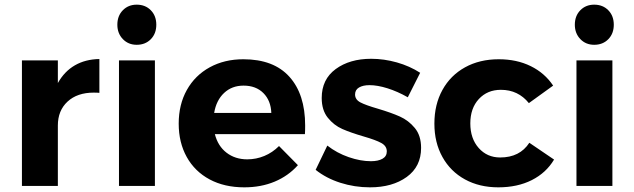

<svg xmlns="http://www.w3.org/2000/svg" viewBox="-20 -797 2719 823"><path d="M406 -544V-399Q398 -400 382 -400Q311 -400 269.5 -361.5Q228 -323 228 -259V0H74V-538H228V-441Q256 -491 301 -517Q346 -543 406 -544Z M490 -538H644V0H490ZM650 -691Q650 -653 626.5 -629Q603 -605 566 -605Q530 -605 506.5 -629.5Q483 -654 483 -691Q483 -729 506.5 -753Q530 -777 566 -777Q603 -777 626.5 -753Q650 -729 650 -691Z M1288 -259Q1288 -235 1287 -222H901Q914 -171 951 -142.5Q988 -114 1040 -114Q1078 -114 1113 -128.5Q1148 -143 1176 -171L1257 -89Q1216 -43 1157.5 -18.5Q1099 6 1027 6Q942 6 878.5 -28Q815 -62 780.5 -124Q746 -186 746 -267Q746 -349 781 -411.5Q816 -474 879 -508.5Q942 -543 1023 -543Q1153 -543 1220.5 -468Q1288 -393 1288 -259ZM1143 -313Q1141 -366 1109 -398Q1077 -430 1024 -430Q974 -430 940.5 -398.5Q907 -367 898 -313Z M1564 -432Q1536 -432 1519 -422Q1502 -412 1502 -392Q1502 -370 1525 -358Q1548 -346 1600 -331Q1657 -314 1694 -297.5Q1731 -281 1758 -248.5Q1785 -216 1785 -163Q1785 -83 1723.5 -38.5Q1662 6 1566 6Q1500 6 1439 -13.5Q1378 -33 1333 -69L1383 -173Q1424 -141 1474.5 -123.5Q1525 -106 1570 -106Q1601 -106 1619.5 -116.5Q1638 -127 1638 -148Q1638 -171 1614.5 -184Q1591 -197 1539 -212Q1484 -228 1447.5 -244Q1411 -260 1385 -292.5Q1359 -325 1359 -377Q1359 -457 1419 -501Q1479 -545 1571 -545Q1626 -545 1681 -529.5Q1736 -514 1781 -485L1728 -380Q1684 -405 1641 -418.5Q1598 -432 1564 -432Z M2127 -412Q2069 -412 2032.5 -372.5Q1996 -333 1996 -268Q1996 -203 2032 -162.5Q2068 -122 2124 -122Q2208 -122 2249 -185L2355 -113Q2321 -56 2259.5 -25Q2198 6 2116 6Q2035 6 1973 -28Q1911 -62 1876.5 -124Q1842 -186 1842 -267Q1842 -349 1876.5 -411.5Q1911 -474 1973.5 -508.5Q2036 -543 2118 -543Q2195 -543 2255 -513.5Q2315 -484 2351 -430L2247 -355Q2201 -412 2127 -412Z M2451 -538H2605V0H2451ZM2611 -691Q2611 -653 2587.5 -629Q2564 -605 2527 -605Q2491 -605 2467.5 -629.5Q2444 -654 2444 -691Q2444 -729 2467.5 -753Q2491 -777 2527 -777Q2564 -777 2587.5 -753Q2611 -729 2611 -691Z"/></svg>

Font: Montserrat SemiBold
Style: Regular
Weight: 600
Designer: Julieta Ulanovsky
Foundry: Julieta Ulanovsky
Version: Version 6.001